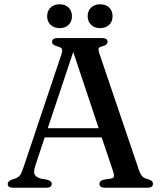

<svg xmlns="http://www.w3.org/2000/svg" viewBox="-20 -878 755 898"><path d="M222 -18.5Q222 0 196.5 0H41.5Q16 0 16 -18Q16 -29.5 34.5 -37.5L53.5 -44Q68 -50 75 -60.5Q82 -71 91 -98.5L267 -623Q273 -641 269.8 -648.8Q266.5 -656.5 248.5 -661Q223.5 -667.5 223.5 -682Q223.5 -700 249.5 -700H457Q483 -700 483 -682.5Q483 -667.5 459 -661.5Q444.5 -658.5 441.8 -652.2Q439 -646 443.5 -631.5L629 -85Q635.5 -64.5 644.8 -54.2Q654 -44 672 -40Q686 -35.5 690.8 -30.8Q695.5 -26 695.5 -18.5Q695.5 0 669.5 0H470.5Q445 0 445 -18.5Q445 -32 464.5 -37.5L500 -43Q513 -46 513.2 -54.2Q513.5 -62.5 507.5 -81L455.5 -235.5H189L145.5 -104Q136.5 -76.5 141.2 -63.8Q146 -51 169 -43L202.5 -37Q222 -31 222 -18.5ZM203.5 -278.5H441.5L322.5 -635ZM259 -746.5Q232.5 -746.5 216.5 -762Q200.5 -777.5 200.5 -802Q200.5 -827 216.5 -842.5Q232.5 -858 259 -858Q285.5 -858 301 -842.5Q316.5 -827 316.5 -802Q316.5 -777.5 301 -762Q285.5 -746.5 259 -746.5ZM448 -746.5Q422 -746.5 406 -762Q390 -777.5 390 -802Q390 -827 406 -842.5Q422 -858 448 -858Q475 -858 490.8 -842.5Q506.5 -827 506.5 -802Q506.5 -777.5 490.8 -762Q475 -746.5 448 -746.5Z"/></svg>

Font: Fraunces 9pt
Style: Regular
Weight: 400
Version: Version 1.000;[b76b70a41]